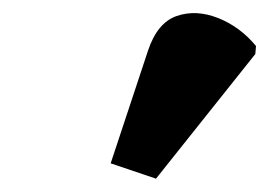

<svg xmlns="http://www.w3.org/2000/svg" viewBox="-20 -765 404 288"><path d="M214 -497 146 -520 202 -689Q216 -731 245 -741Q274 -751 307 -738Q340 -725 364 -696L363 -684Z"/></svg>

Font: Noto Serif Black
Style: Italic
Weight: 900
Italic angle: -12°
Designer: Monotype Design Team
Foundry: Monotype Imaging Inc.
Version: Version 2.013